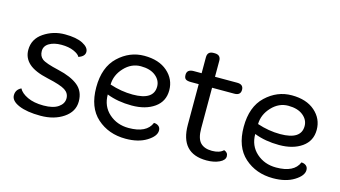

<svg xmlns="http://www.w3.org/2000/svg" viewBox="-74 -885 2043 1152"><g transform="rotate(15 947.0 -309.0)"><path d="M354 -393Q347 -409 315.5 -423Q284 -437 238 -437Q192 -437 162.5 -419.5Q133 -402 133 -370.5Q133 -339 155 -322Q177 -305 258.5 -286.5Q340 -268 383 -233Q426 -198 426 -135Q426 -72 368 -32.5Q310 7 225.5 7Q141 7 90.5 -14.5Q40 -36 40 -71Q40 -106 73 -122Q87 -95 127 -76Q167 -57 227 -57Q287 -57 318.5 -79Q350 -101 350 -133.5Q350 -166 321.5 -184.5Q293 -203 210.5 -221Q128 -239 90.5 -272.5Q53 -306 53 -356Q53 -424 111.5 -463.5Q170 -503 242 -503Q314 -503 353.5 -482.5Q393 -462 393 -434Q393 -406 354 -393Z M583 -221Q583 -148 633 -103.5Q683 -59 755 -59Q867 -59 895 -128Q912 -128 924 -118.5Q936 -109 936 -91Q936 -56 884.5 -24Q833 8 754 8Q648 8 576.5 -56Q505 -120 505 -245Q505 -370 575 -436Q645 -502 736 -502Q827 -502 880 -455.5Q933 -409 933 -340Q933 -271 878.5 -232.5Q824 -194 738 -194Q652 -194 583 -221ZM584 -283Q656 -259 727 -259Q857 -259 857 -343Q857 -382 823.5 -409Q790 -436 731.5 -436Q673 -436 629 -389Q585 -342 584 -283Z M1132 -626H1139Q1177 -626 1177 -589V-490H1315Q1354 -490 1354 -456Q1354 -422 1315 -422H1177V-170Q1177 -107 1201.5 -81.5Q1226 -56 1273.5 -56Q1321 -56 1344 -79Q1369 -71 1369 -47Q1369 -23 1336 -7.5Q1303 8 1257 8Q1094 8 1094 -170V-422H1045Q1023 -422 1013 -429Q1003 -436 1003 -456Q1003 -490 1045 -490H1094V-589Q1094 -626 1132 -626Z M1499 -221Q1499 -148 1549 -103.5Q1599 -59 1671 -59Q1783 -59 1811 -128Q1828 -128 1840 -118.5Q1852 -109 1852 -91Q1852 -56 1800.5 -24Q1749 8 1670 8Q1564 8 1492.5 -56Q1421 -120 1421 -245Q1421 -370 1491 -436Q1561 -502 1652 -502Q1743 -502 1796 -455.5Q1849 -409 1849 -340Q1849 -271 1794.5 -232.5Q1740 -194 1654 -194Q1568 -194 1499 -221ZM1500 -283Q1572 -259 1643 -259Q1773 -259 1773 -343Q1773 -382 1739.5 -409Q1706 -436 1647.5 -436Q1589 -436 1545 -389Q1501 -342 1500 -283Z"/></g></svg>

Font: Merge One
Style: Regular
Weight: 400
Designer: Kosal Sen
Foundry: Philatype
Version: Version 1.001